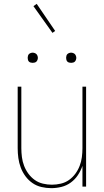

<svg xmlns="http://www.w3.org/2000/svg" viewBox="-20 -971 540 999"><path d="M247 8Q221 8 195.5 2Q170 -4 149 -18.5Q128 -33 112.5 -54Q97 -75 88 -99Q79 -123 75.5 -148.5Q72 -174 72 -200V-520H91V-200Q91 -177 94 -153.5Q97 -130 105.5 -108Q114 -86 128 -67Q142 -48 161 -34.5Q180 -21 203.5 -15.5Q227 -10 250 -10Q273 -10 296.5 -15.5Q320 -21 339 -34.5Q358 -48 372 -67Q386 -86 394.5 -108Q403 -130 406 -153.5Q409 -177 409 -200V-520H428V0H409V-108Q400 -82 385 -59.5Q370 -37 348 -21Q326 -5 299.5 1.5Q273 8 247 8ZM350 -644Q345 -644 339.5 -645.5Q334 -647 330.5 -650.5Q327 -654 325.5 -659.5Q324 -665 324 -670Q324 -675 325.5 -680.5Q327 -686 330.5 -689.5Q334 -693 339.5 -695Q345 -697 350 -697Q355 -697 360.5 -695Q366 -693 369.5 -689.5Q373 -686 375 -680.5Q377 -675 377 -670Q377 -665 375 -659.5Q373 -654 369.5 -650.5Q366 -647 360.5 -645.5Q355 -644 350 -644ZM150 -644Q145 -644 139.5 -645.5Q134 -647 130.5 -650.5Q127 -654 125.5 -659.5Q124 -665 124 -670Q124 -675 125.5 -680.5Q127 -686 130.5 -689.5Q134 -693 139.5 -695Q145 -697 150 -697Q155 -697 160.5 -695Q166 -693 169.5 -689.5Q173 -686 175 -680.5Q177 -675 177 -670Q177 -665 175 -659.5Q173 -654 169.5 -650.5Q166 -647 160.5 -645.5Q155 -644 150 -644ZM253 -800 154 -939 171 -951 267 -810Z"/></svg>

Font: Iosevka Curly Thin
Style: Regular
Weight: 100
Monospace: yes
Designer: Belleve Invis
Foundry: Belleve Invis
Version: Version 22.1.2; ttfautohint (v1.8.4)